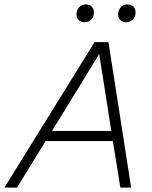

<svg xmlns="http://www.w3.org/2000/svg" viewBox="-60 -851 691 871"><path d="M-40 0 369 -660H432L535 0H486L452 -211H147L17 0ZM176 -257H445L390 -606ZM512 -750Q496 -750 486 -760Q476 -770 476 -785Q476 -805 488 -818Q500 -831 519 -831Q535 -831 545 -821Q555 -811 555 -795Q555 -774 542.5 -762Q530 -750 512 -750ZM323 -750Q307 -750 297 -760Q287 -770 287 -785Q287 -805 299 -818Q311 -831 330 -831Q346 -831 356 -821Q366 -811 366 -795Q366 -774 353.5 -762Q341 -750 323 -750Z"/></svg>

Font: Work Sans Light
Style: Italic
Weight: 300
Italic angle: -13°
Designer: Wei Huang
Foundry: Wei Huang
Version: Version 2.010; ttfautohint (v1.8.3)